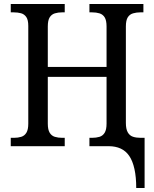

<svg xmlns="http://www.w3.org/2000/svg" viewBox="-20 -734 774 964"><path d="M664 210Q664 155 655 114.5Q646 74 629 49Q612 24 586 12Q560 0 526 0H429V-42H442Q463 -42 479.5 -47Q496 -52 505.5 -67.5Q515 -83 515 -113V-348H220V-113Q220 -83 229.5 -67.5Q239 -52 255.5 -47Q272 -42 292 -42H305V0H34V-42H50Q70 -42 86.5 -47Q103 -52 112.5 -67.5Q122 -83 122 -113V-604Q122 -634 112 -648.5Q102 -663 85.5 -667.5Q69 -672 48 -672H34V-714H305V-672H292Q272 -672 255.5 -667Q239 -662 229.5 -647Q220 -632 220 -601V-398H515V-601Q515 -632 505.5 -647Q496 -662 479.5 -667Q463 -672 442 -672H429V-714H700V-672H685Q665 -672 648 -667Q631 -662 621.5 -647Q612 -632 612 -601V-117Q612 -86 621.5 -69.5Q631 -53 647.5 -47.5Q664 -42 686 -42H706V210Z"/></svg>

Font: Noto Serif SemiCondensed
Style: Regular
Weight: 400
Width: 4
Designer: Monotype Design Team
Foundry: Monotype Imaging Inc.
Version: Version 2.013